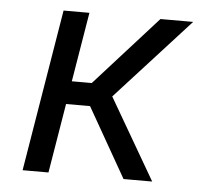

<svg xmlns="http://www.w3.org/2000/svg" viewBox="-43 -567 686 614"><g transform="rotate(5 300.0 -260.0)"><path d="M51 0 137 -520H220L183 -297H247L448 -520H553L316 -260L467 0H375L248 -223H171L134 0Z"/></g></svg>

Font: Iosevka Extended
Style: Italic
Weight: 400
Width: 7
Italic angle: -9°
Monospace: yes
Designer: Belleve Invis
Foundry: Belleve Invis
Version: Version 32.5.0; ttfautohint (v1.8.4)